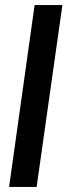

<svg xmlns="http://www.w3.org/2000/svg" viewBox="-20 -740 267 760"><path d="M16 0 117 -720H227L125 0Z"/></svg>

Font: Host Grotesk Medium
Style: Italic
Weight: 500
Italic angle: -8°
Designer: Doğukan Karapınar based on Poppins by Indian Type Foundry, Jonny Pinhorn
Foundry: Element Type
Version: Version 1.001; ttfautohint (v1.8.4.7-5d5b)